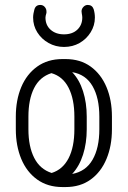

<svg xmlns="http://www.w3.org/2000/svg" viewBox="-20 -752 517 777"><path d="M44 -280Q44 -347 66 -399.5Q88 -452 130.5 -482.5Q173 -513 233 -513H245Q305 -513 347 -482.5Q389 -452 411 -399.5Q433 -347 433 -280V-229Q433 -162 411 -109Q389 -56 347 -25.5Q305 5 245 5H233Q173 5 130.5 -25.5Q88 -56 66 -109Q44 -162 44 -229ZM331 -229Q331 -173 316 -126Q301 -79 272 -48Q327 -58 354.5 -105.5Q382 -153 382 -229V-280Q382 -356 354.5 -403.5Q327 -451 272 -460Q301 -430 316 -383Q331 -336 331 -280ZM95 -280V-229Q95 -159 118.5 -113Q142 -67 189 -52Q234 -66 257.5 -111.5Q281 -157 281 -229V-280Q281 -351 257.5 -397Q234 -443 188 -456Q141 -441 118 -395.5Q95 -350 95 -280ZM311 -697Q310 -702 310 -706Q310 -716 317.5 -724Q325 -732 335 -732Q353 -732 359 -715Q364 -698 364 -681Q364 -649 347 -621.5Q330 -594 302 -578Q274 -562 239 -562Q205 -562 176.5 -578Q148 -594 131 -621Q114 -648 114 -681Q114 -689 115.5 -697.5Q117 -706 119 -713Q124 -732 143 -732Q154 -732 161 -724Q168 -716 168 -706Q168 -703 168 -700Q164 -687 164 -681Q164 -650 185 -631.5Q206 -613 239 -613Q273 -613 293 -632Q313 -651 313 -681Q313 -687 311 -697Z"/></svg>

Font: Libertine Sup
Style: Regular
Weight: 400
Designer: Bastien Sozeau
Foundry: NBR — Bastien Sozeau
Version: Version 2.003; ttfautohint (v1.8.4.7-5d5b);gftools[0.9.33]